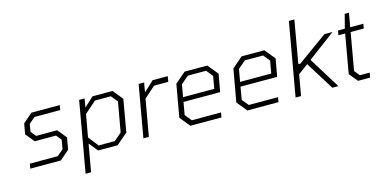

<svg xmlns="http://www.w3.org/2000/svg" viewBox="-83 -1208 3741 1867"><g transform="rotate(-15 1787.5 -275.0)"><path d="M82 0 91 -48H371L434 -101L450 -193L407 -246H193L120 -335L139 -441L234 -523H519L511 -475H252L190 -422L177 -345L219 -293H431L506 -201L485 -82L390 0Z M589 187 714 -523H769L754 -435L849 -523H1050L1132 -422L1075 -97L961 0H765L693 -89L644 187ZM783 -46H945L1022 -112L1075 -411L1021 -477H861L743 -373L703 -148Z M1221 0 1313 -523H1368L1352 -428L1454 -523H1606L1597 -468H1454L1341 -368L1276 0Z M1694 0 1610 -103 1668 -430 1776 -523H2004L2090 -418L2058 -241H1689L1667 -114L1721 -48H2015L2007 0ZM1697 -287H2011L2033 -411L1980 -477H1796L1719 -411Z M2268 0 2184 -103 2242 -430 2350 -523H2578L2664 -418L2632 -241H2263L2241 -114L2295 -48H2589L2581 0ZM2271 -287H2585L2607 -411L2554 -477H2370L2293 -411Z M2753 0 2883 -737H2938L2863 -307H2884L3183 -523H3265L2988 -316L3184 0H3123L2946 -285L2845 -210L2808 0Z M3382 0 3311 -86 3380 -477H3312L3320 -523H3389L3425 -663H3468L3443 -523H3575L3567 -477H3435L3369 -102L3413 -48H3512L3503 0Z"/></g></svg>

Font: Tomorrow Light
Style: Italic
Weight: 300
Italic angle: -10°
Designer: Tony de Marco, Monica Rizzolli
Foundry: Just in Type
Version: Version 2.002